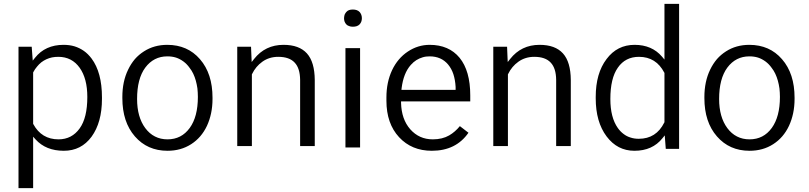

<svg xmlns="http://www.w3.org/2000/svg" viewBox="-20 -770 4182 993"><path d="M507.3 -266.6C507.3 -352.5 489.3 -419.4 453.6 -467.3C441.4 -483.4 428.2 -496.6 413.6 -506.8C398.9 -517.1 382.8 -524.9 365.7 -530.3C348.1 -535.6 329.1 -538.1 308.6 -538.1C245.6 -538.1 196.3 -515.6 161.1 -471.2L149.4 -456.5L147.9 -475.1L144 -528.3H75.7V203.1H151.4V-43.9V-63L164.1 -48.8C199.7 -9.8 248 9.8 310.1 9.8C370.1 9.8 418 -14.6 453.6 -63C489.3 -112.3 507.3 -177.2 507.3 -258.3ZM392.1 -106C365.2 -68.4 328.6 -49.3 282.7 -49.3C224.1 -49.3 180.7 -75.7 152.3 -127.9L151.4 -129.9V-131.8V-393.1V-395L152.3 -397C157.7 -407.2 164.1 -417 171.4 -425.3C178.2 -433.6 185.5 -441.4 193.8 -447.8C202.1 -454.1 210.4 -459 219.7 -463.4C229 -467.8 238.8 -470.7 249 -473.1C259.3 -475.1 270.5 -476.1 281.7 -476.1C328.6 -476.1 365.2 -457 392.1 -419.4C418.5 -382.3 431.6 -332 431.6 -268.6C431.6 -196.8 418.5 -142.6 392.1 -106Z M612.8 -262.7C612.8 -180.2 634.3 -114.3 677.7 -64.5C720.7 -15.1 776.9 9.8 846.2 9.8C892.6 9.8 933.1 -1.5 968.8 -24.4C1003.9 -46.9 1031.2 -78.6 1050.3 -119.1C1069.3 -160.2 1079.1 -206.5 1079.1 -258.3V-264.6C1079.1 -347.7 1057.6 -414.1 1014.2 -463.9C992.7 -488.8 967.8 -507.3 939.9 -519.5C912.1 -531.7 880.4 -538.1 845.2 -538.1C799.8 -538.1 759.8 -526.9 724.6 -504.4C707 -493.2 691.4 -480 677.7 -464.4C664.1 -448.2 652.3 -430.2 642.6 -409.7C632.3 -388.7 625 -366.7 620.1 -343.3C615.2 -319.8 612.8 -294.9 612.8 -269ZM731.4 -420.4C760.3 -459 798.3 -478.5 845.2 -478.5C861.3 -478.5 876 -476.6 890.1 -472.2C903.8 -467.8 916.5 -460.9 928.7 -452.1C940.4 -443.4 951.2 -432.6 960.4 -419.4C967.8 -410.2 974.1 -399.9 979.5 -388.7C984.9 -377.4 989.3 -365.2 992.7 -353C996.1 -340.3 999 -327.1 1001 -313C1002.4 -298.8 1003.4 -284.2 1003.4 -269C1003.4 -200.2 989.3 -147 961.4 -108.4C932.6 -68.8 894.5 -49.3 846.2 -49.3C822.3 -49.3 800.8 -54.2 781.7 -64C762.2 -73.7 745.6 -88.4 731.4 -107.4C703.1 -145.5 689 -195.8 689 -258.3C689 -328.1 703.1 -382.3 731.4 -420.4Z M1207 -528.3V-14.6H1282.7V-383.8V-385.3L1283.7 -387.2C1296.4 -413.6 1314.5 -435.1 1337.4 -451.2C1360.8 -467.8 1388.2 -476.1 1418.9 -476.1C1457 -476.1 1485.4 -466.3 1503.9 -446.3C1522.5 -426.8 1531.7 -397 1532.2 -356.9V-14.6H1607.9V-356.4C1607.4 -418 1594.2 -463.9 1567.4 -493.7C1540.5 -523.4 1500.5 -538.1 1446.3 -538.1C1383.3 -538.1 1332.5 -513.7 1293.9 -464.8L1281.7 -449.2L1280.8 -468.8L1278.3 -528.3Z M1842.3 -521H1766.6V-7.3H1842.3ZM1762.2 -658.2C1764.2 -652.8 1767.1 -648.4 1771 -644C1774.4 -640.1 1779.3 -637.2 1785.2 -635.3C1790.5 -632.8 1797.4 -631.8 1805.2 -631.8C1820.3 -631.8 1832 -635.7 1839.8 -644C1847.7 -652.3 1851.6 -663.1 1851.6 -675.8C1851.6 -688.5 1847.7 -699.2 1839.8 -708C1832 -716.3 1820.3 -720.7 1805.2 -720.7C1797.4 -720.7 1790.5 -719.7 1785.2 -717.8C1779.3 -715.3 1774.4 -712.4 1771 -708C1769 -705.6 1767.6 -703.6 1766.1 -701.2C1764.6 -698.7 1763.2 -696.3 1762.2 -693.8C1761.2 -690.9 1760.7 -688 1760.3 -685.1C1759.8 -682.1 1759.3 -679.2 1759.3 -675.8C1759.3 -669.4 1760.3 -663.6 1762.2 -658.2Z M2402.8 -83.5 2358.4 -117.7C2342.3 -98.1 2324.2 -82 2303.2 -69.8C2279.8 -56.2 2251.5 -49.3 2218.3 -49.3C2170.9 -49.3 2132.3 -66.9 2101.6 -101.6C2071.3 -136.2 2055.7 -181.6 2054.2 -237.8V-245.6H2061.5H2412.1V-276.9C2412.1 -361.3 2393.6 -426.3 2356.9 -471.2C2320.3 -515.6 2268.6 -538.1 2202.1 -538.1C2161.6 -538.1 2124 -526.4 2089.4 -503.4C2054.7 -480.5 2027.3 -448.2 2007.8 -407.2C1998 -386.2 1990.7 -364.3 1985.8 -340.8C1981 -317.4 1978.5 -292.5 1978.5 -266.1V-249C1978.5 -170.4 2000.5 -107.4 2043.9 -60.5C2087.4 -13.7 2143.6 9.8 2213.4 9.8C2296.9 9.8 2359.9 -21.5 2402.8 -83.5ZM2297.4 -436.5C2309.1 -422.4 2318.4 -405.8 2324.7 -386.7C2331.1 -367.2 2335 -345.2 2336.4 -320.3V-319.8V-313V-305.2H2329.1H2064.5H2056.2L2057.1 -314C2063.5 -365.2 2079.1 -405.8 2105 -434.6C2113.8 -444.3 2123 -452.6 2133.3 -459C2143.6 -465.3 2154.3 -470.2 2166 -473.6C2177.2 -477.1 2189.5 -478.5 2202.1 -478.5C2242.2 -478.5 2273.9 -464.4 2297.4 -436.5Z M2531.2 -528.3V-14.6H2606.9V-383.8V-385.3L2607.9 -387.2C2620.6 -413.6 2638.7 -435.1 2661.6 -451.2C2685.1 -467.8 2712.4 -476.1 2743.2 -476.1C2781.2 -476.1 2809.6 -466.3 2828.1 -446.3C2846.7 -426.8 2856 -397 2856.4 -356.9V-14.6H2932.1V-356.4C2931.6 -418 2918.5 -463.9 2891.6 -493.7C2864.7 -523.4 2824.7 -538.1 2770.5 -538.1C2707.5 -538.1 2656.7 -513.7 2618.2 -464.8L2606 -449.2L2605 -468.8L2602.5 -528.3Z M3061 -261.7C3061 -180.2 3079.6 -114.7 3117.2 -64.5C3154.3 -15.1 3202.1 9.8 3261.2 9.8C3323.2 9.8 3371.6 -11.7 3406.2 -55.2L3418 -69.8L3419.4 -51.3L3423.3 0H3492.2V-750H3416.5V-481.9V-461.9L3403.8 -477.1C3369.1 -517.6 3321.8 -538.1 3262.2 -538.1C3202.1 -538.1 3153.8 -513.7 3117.2 -464.8C3079.6 -415.5 3061 -350.1 3061 -268.6ZM3175.3 -419.9C3201.2 -457.5 3237.8 -476.1 3284.7 -476.1C3343.8 -476.1 3387.2 -448.7 3415.5 -394.5L3416.5 -393.1V-391.1V-139.6V-137.7L3415.5 -136.2C3387.7 -80.1 3343.8 -52.2 3283.7 -52.2C3268.6 -52.2 3254.4 -54.2 3241.2 -58.6C3228 -62.5 3215.8 -68.8 3205.1 -77.1C3193.8 -85.4 3184.1 -95.7 3175.3 -107.9C3149.4 -144.5 3136.7 -194.3 3136.7 -258.3C3136.7 -329.1 3149.4 -383.3 3175.3 -419.9Z M3623 -262.7C3623 -180.2 3644.5 -114.3 3688 -64.5C3731 -15.1 3787.1 9.8 3856.4 9.8C3902.8 9.8 3943.4 -1.5 3979 -24.4C4014.2 -46.9 4041.5 -78.6 4060.5 -119.1C4079.6 -160.2 4089.4 -206.5 4089.4 -258.3V-264.6C4089.4 -347.7 4067.9 -414.1 4024.4 -463.9C4002.9 -488.8 3978 -507.3 3950.2 -519.5C3922.4 -531.7 3890.6 -538.1 3855.5 -538.1C3810.1 -538.1 3770 -526.9 3734.9 -504.4C3717.3 -493.2 3701.7 -480 3688 -464.4C3674.3 -448.2 3662.6 -430.2 3652.8 -409.7C3642.6 -388.7 3635.3 -366.7 3630.4 -343.3C3625.5 -319.8 3623 -294.9 3623 -269ZM3741.7 -420.4C3770.5 -459 3808.6 -478.5 3855.5 -478.5C3871.6 -478.5 3886.2 -476.6 3900.4 -472.2C3914.1 -467.8 3926.8 -460.9 3939 -452.1C3950.7 -443.4 3961.4 -432.6 3970.7 -419.4C3978 -410.2 3984.4 -399.9 3989.7 -388.7C3995.1 -377.4 3999.5 -365.2 4002.9 -353C4006.3 -340.3 4009.3 -327.1 4011.2 -313C4012.7 -298.8 4013.7 -284.2 4013.7 -269C4013.7 -200.2 3999.5 -147 3971.7 -108.4C3942.9 -68.8 3904.8 -49.3 3856.4 -49.3C3832.5 -49.3 3811 -54.2 3792 -64C3772.5 -73.7 3755.9 -88.4 3741.7 -107.4C3713.4 -145.5 3699.2 -195.8 3699.2 -258.3C3699.2 -328.1 3713.4 -382.3 3741.7 -420.4Z"/></svg>

Font: Shabnam FD Light
Style: Regular
Weight: 300
Foundry: DejaVu fonts team - Redesigned by Saber Rastikerdar - Based on Vazir font
Version: Version 5.00;October 20, 2019;FontCreator 12.0.0.2547 64-bit